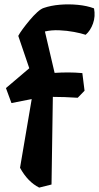

<svg xmlns="http://www.w3.org/2000/svg" viewBox="-20 -836 450 872"><path d="M407 -798Q414 -762 402.5 -729.5Q391 -697 369 -678Q348 -685 316 -691Q284 -697 249 -698.5Q214 -700 184 -693L228 -505Q259 -507 290 -507Q321 -507 354 -504L364 -424L333 -392Q302 -394 274 -395Q246 -396 220 -396L214 2L158 16Q106 -10 71 -74L124 -386L32 -368L7 -436L113 -526L63 -673Q69 -685 83 -704Q97 -723 114.5 -744Q132 -765 149 -780.5Q166 -796 179 -800Q211 -811 251.5 -814.5Q292 -818 333.5 -814Q375 -810 407 -798Z"/></svg>

Font: Langar
Style: Regular
Weight: 400
Designer: Alessia Mazzarella
Foundry: Typeland
Version: Version 1.001; ttfautohint (v1.8.3)